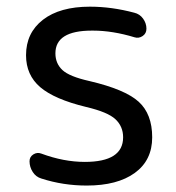

<svg xmlns="http://www.w3.org/2000/svg" viewBox="-20 -578 537 587"><path d="M390.6 -539.1Q407.2 -535.2 417.5 -521Q427.7 -506.8 427.7 -490.2Q427.7 -475.6 416 -467.8Q404.3 -460 391.6 -463.9Q324.2 -484.4 264.6 -484.4Q262.7 -484.4 260.7 -484.4Q149.4 -484.4 149.4 -415Q149.4 -383.8 170.9 -363.8Q192.4 -343.8 253.9 -330.1Q362.3 -304.7 403.8 -267.1Q445.3 -229.5 445.3 -158.2Q445.3 -87.9 392.1 -49.3Q338.9 -10.7 245.1 -10.7Q172.9 -10.7 106.4 -32.2Q89.8 -37.1 80.1 -52.2Q70.3 -67.4 70.3 -85Q70.3 -98.6 82 -106Q93.8 -113.3 106.4 -108.4Q174.8 -83 239.3 -83Q356.4 -83 356.4 -158.2Q356.4 -191.4 333 -213.4Q309.6 -235.4 243.2 -251Q146.5 -274.4 103 -311.5Q59.6 -348.6 59.6 -409.2Q59.6 -477.5 111.3 -517.6Q163.1 -557.6 254.9 -557.6Q321.3 -557.6 390.6 -539.1Z"/></svg>

Font: Gen Jyuu Gothic Regular
Style: Regular
Weight: 400
Designer: [Source Han Sans]
Ryoko NISHIZUKA  (kana & ideographs); Paul D. Hunt (Latin, Greek & Cyrillic); Wenlong ZHANG  (bopomofo
Version: Version 1.002.20150607